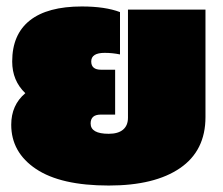

<svg xmlns="http://www.w3.org/2000/svg" viewBox="-20 -570 697 600"><path d="M319.8 9.8Q169.9 9.8 92.5 -42Q15.1 -93.8 15.1 -180.2Q15.1 -241.7 59.1 -278.8Q18.1 -317.9 18.1 -377.9Q18.1 -462.4 73.2 -506.1Q128.4 -549.8 235.8 -549.8Q308.6 -549.8 355 -532.2V-399.9Q331.5 -404.8 307.1 -404.8Q265.1 -404.8 265.1 -377.9Q265.1 -352.1 295.9 -352.1H339.8V-211.9H294.9Q263.2 -211.9 263.2 -184.1Q263.2 -151.9 319.8 -151.9Q349.1 -151.9 364.5 -164.8Q379.9 -177.7 379.9 -202.1V-540H622.1V-204.1Q622.1 -99.1 542.7 -44.7Q463.4 9.8 319.8 9.8Z"/></svg>

Font: Kanit Black
Style: Regular
Weight: 900
Designer: Katatrad Team
Foundry: CadsonDemak
Version: Version 1.000;PS 001.000;hotconv 1.0.88;makeotf.lib2.5.64775